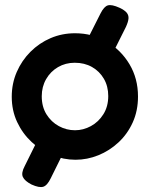

<svg xmlns="http://www.w3.org/2000/svg" viewBox="-20 -623 599 768"><path d="M433 -414 329 -464 382 -569Q396 -597 411.5 -601.5Q427 -606 458 -592Q479 -582 487 -572Q495 -562 494 -549Q493 -536 484 -516ZM106 115Q79 101 71.5 85Q64 69 79 41L131 -64L232 -9L183 90Q169 119 153 124Q137 129 106 115ZM282 16Q234 16 188.5 -2.5Q143 -21 106.5 -55Q70 -89 48.5 -135Q27 -181 27 -236Q27 -289 47 -335Q67 -381 102 -416Q137 -451 182.5 -470.5Q228 -490 280 -490Q350 -490 407 -456.5Q464 -423 498 -366Q532 -309 532 -237Q532 -180 511 -133.5Q490 -87 454 -53.5Q418 -20 373.5 -2Q329 16 282 16ZM280 -102Q313 -102 343.5 -118.5Q374 -135 393.5 -166Q413 -197 413 -239Q413 -278 395.5 -308Q378 -338 348 -355Q318 -372 279 -372Q242 -372 212 -354.5Q182 -337 164.5 -306.5Q147 -276 147 -238Q147 -196 166 -165.5Q185 -135 215.5 -118.5Q246 -102 280 -102Z"/></svg>

Font: Fredoka Medium
Style: Regular
Weight: 500
Designer: Ben Nathan
Foundry: Milena B. Brandão, Ben Nathan
Version: Version 2.001